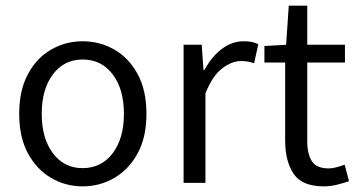

<svg xmlns="http://www.w3.org/2000/svg" viewBox="-20 -642 1258 674"><path d="M270 12.2Q210 12.2 159.2 -17.6Q108.4 -47.4 77.9 -104Q47.4 -160.6 47.4 -242.2Q47.4 -324.7 77.9 -381.6Q108.4 -438.5 159.2 -467.8Q210 -497.1 270 -497.1Q330.6 -497.1 381.6 -467.8Q432.6 -438.5 463.4 -381.6Q494.1 -324.7 494.1 -242.2Q494.1 -160.6 463.4 -104Q432.6 -47.4 381.6 -17.6Q330.6 12.2 270 12.2ZM270 -51.8Q335.9 -51.8 375.5 -104Q415 -156.2 415 -242.2Q415 -329.1 375.5 -381.1Q335.9 -433.1 270 -433.1Q205.1 -433.1 165.8 -381.1Q126.5 -329.1 126.5 -242.2Q126.5 -156.2 165.8 -104Q205.1 -51.8 270 -51.8Z M624.5 0V-484.9H688L694.3 -397H698.2Q722.7 -442.9 758.3 -470Q793.9 -497.1 835.4 -497.1Q851.1 -497.1 863 -494.9Q875 -492.7 886.7 -486.8L872.1 -419.9Q859.9 -423.8 849.9 -425.8Q839.8 -427.7 825.2 -427.7Q794.4 -427.7 760.5 -402.3Q726.6 -377 701.2 -314.5V0Z M1117.2 12.2Q1040 12.2 1010.5 -32.2Q981 -76.7 981 -147.9V-422.4H908.2V-480.5L984.4 -484.9L993.7 -622.1H1058.6V-484.9H1190.9V-422.4H1058.6V-146Q1058.6 -101.1 1075 -75.9Q1091.3 -50.8 1134.3 -50.8Q1147 -50.8 1162.6 -55.2Q1178.2 -59.6 1189.9 -64L1205.1 -5.9Q1185.1 1 1162.1 6.6Q1139.2 12.2 1117.2 12.2Z"/></svg>

Font: Varta Light
Style: Regular
Weight: 400
Version: Version 1.004